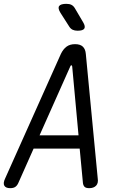

<svg xmlns="http://www.w3.org/2000/svg" viewBox="-41 -970 661 1000"><path d="M391 -16 374 -196H134L54 -16Q48 -3 38.5 3.5Q29 10 12 10Q-11 10 -18.5 -3Q-26 -16 -14 -41L276 -689Q288 -714 305.5 -727Q323 -740 350 -740Q377 -740 390.5 -727Q404 -714 406 -689L468 -41Q472 -16 459.5 -3Q447 10 424 10Q407 10 400 3.5Q393 -3 391 -16ZM368 -265 335 -624Q334 -630 330.5 -630Q327 -630 325 -624L165 -265ZM363 -810Q348 -810 337.5 -815Q327 -820 320 -831L274 -903Q259 -927 267 -938.5Q275 -950 305 -950Q321 -950 331.5 -944.5Q342 -939 349 -927L392 -854Q405 -832 398 -821Q391 -810 363 -810Z"/></svg>

Font: Maple Mono NL Light
Style: Italic
Weight: 300
Italic angle: -10°
Monospace: yes
Designer: subframe7536
Version: Version 7.000